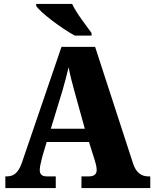

<svg xmlns="http://www.w3.org/2000/svg" viewBox="-20 -951 780 971"><path d="M358 -771H443V-784C416 -822 365 -886 345 -931H163V-921C186 -886 292 -807 358 -771ZM7 0H262V-59H216C190 -59 181 -72 181 -92C181 -111 191 -143 194 -159L216 -233H430L459 -141C462 -132 469 -109 469 -91C469 -66 450 -59 430 -59H392V0H740V-59H730C695 -59 668 -78 653 -124L461 -714H291L91 -129C71 -71 45 -59 13 -59H7ZM237 -300 296 -493C306 -528 317 -569 327 -611C335 -568 346 -528 356 -491L409 -300Z"/></svg>

Font: Noto Serif Georgian SemiCondensed Black
Style: Regular
Weight: 900
Width: 4
Designer: Monotype Design Team, Akaki Razmadze
Foundry: Google LLC
Version: Version 2.003